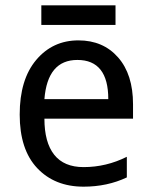

<svg xmlns="http://www.w3.org/2000/svg" viewBox="-20 -700 575 728"><path d="M484.4 -250H148.4Q148.4 -160.2 185.5 -113.3Q222.7 -66.4 296.9 -66.4Q382.8 -66.4 460.9 -105.5V-27.3Q386.7 7.8 296.9 7.8Q187.5 7.8 121.1 -62.5Q54.7 -132.8 54.7 -265.6Q54.7 -398.4 117.2 -472.7Q179.7 -546.9 277.3 -546.9Q371.1 -546.9 427.7 -482.4Q484.4 -418 484.4 -304.7ZM148.4 -324.2H390.6Q390.6 -398.4 361.3 -435.5Q332 -472.7 273.4 -472.7Q160.2 -472.7 148.4 -324.2ZM136.7 -679.7H418V-605.5H136.7Z"/></svg>

Font: Droid Sans Fallback
Style: Regular
Weight: 400
Designer: Steve Matteson
Foundry: Ascender Corporation
Version: 3.00 (Khmer version)